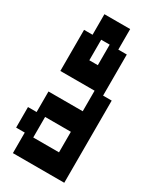

<svg xmlns="http://www.w3.org/2000/svg" viewBox="-256 -1112 1013 1214"><g transform="rotate(30 250.0 -505.0)"><path d="M63 20V-130H0V-280H63V-430H313V-580H63V-880H125V-1030H313V-880H375V-580H438V20ZM188 -730H250V-880H188ZM125 -130H313V-280H125Z"/></g></svg>

Font: 2P VHS
Style: Regular
Weight: 400
Designer: CodeMan38
Foundry: CodeMan38
Version: Version 3.000